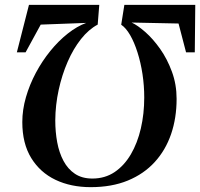

<svg xmlns="http://www.w3.org/2000/svg" viewBox="-20 -763 826 792"><path d="M785.5 -743 783.5 -547H747.5L716.5 -666L523 -670Q548 -658.5 579.8 -630.5Q611.5 -602.5 640.8 -561Q670 -519.5 689.2 -467.2Q708.5 -415 708.5 -355Q708.5 -276.5 685.8 -210Q663 -143.5 618.2 -94.5Q573.5 -45.5 507.2 -18.2Q441 9 354 9Q272.5 9 209 -21.2Q145.5 -51.5 108.8 -111.2Q72 -171 72 -259.5Q72 -310 87 -362Q102 -414 128 -462.8Q154 -511.5 187.8 -553Q221.5 -594.5 259.5 -624.5Q297.5 -654.5 335.5 -668.5L148 -661.5L85.5 -547H49.5L99.5 -743H389.5L383 -661.5Q346 -642 314.2 -602Q282.5 -562 259 -508Q235.5 -454 222 -392Q208.5 -330 208 -266.5Q208 -219 216 -176Q224 -133 242 -99.2Q260 -65.5 289.2 -46Q318.5 -26.5 361 -26.5Q413 -26.5 452.8 -53.2Q492.5 -80 519.8 -126.5Q547 -173 561 -233.2Q575 -293.5 575 -361Q575 -409.5 567.8 -457.2Q560.5 -505 547.2 -546.8Q534 -588.5 516.8 -618.2Q499.5 -648 480 -661L493 -743Z"/></svg>

Font: Merriweather 120pt SemiBold
Style: Italic
Weight: 600
Italic angle: -7.8°
Version: Version 2.101